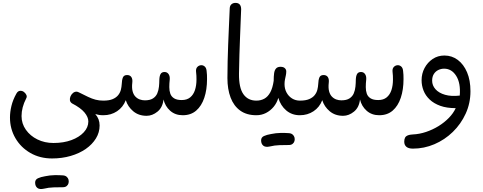

<svg xmlns="http://www.w3.org/2000/svg" viewBox="-20 -797 3342 1328"><path d="M93 -149Q99 -160 106 -164.5Q113 -169 122 -169Q135 -169 146 -160.5Q157 -152 162.5 -140Q168 -128 161 -116Q129 -54 129 6Q129 58 159 100.5Q189 143 239 167.5Q289 192 350 192Q420 192 474 172Q528 152 559.5 118Q591 84 591 43Q591 13 564.5 -19Q538 -51 478 -82Q465 -91 463.5 -104.5Q462 -118 468 -131.5Q474 -145 485 -154Q496 -163 509 -163Q516 -163 526 -158Q562 -140 589 -127Q616 -114 641 -107.5Q666 -101 695 -101L713 -88V-10L695 0Q679 0 665.5 -2Q652 -4 639 -8Q669 25 669 71Q669 119 643.5 160.5Q618 202 573.5 233Q529 264 469 281.5Q409 299 340 299Q256 299 190 261Q124 223 86.5 158.5Q49 94 49 16Q49 -22 59 -64Q69 -106 93 -149ZM284 508Q253 515 238 502.5Q223 490 223 466Q223 445 242.5 436Q262 427 292 422Q325 415 357.5 414.5Q390 414 415 416Q431 417 441 425.5Q451 434 454 446Q457 458 454 470Q451 482 441 490Q431 498 415 498Q386 498 351 499Q316 500 284 508Z M994 4Q939 4 901.5 -27.5Q864 -59 850 -104Q831 -55 789.5 -27.5Q748 0 695 0L677 -12V-85L695 -101Q735 -101 759.5 -111.5Q784 -122 797.5 -139Q811 -156 816 -176Q821 -196 822 -215Q823 -244 830 -261Q837 -278 859 -278Q879 -278 888.5 -264Q898 -250 895 -225Q891 -190 897 -166.5Q903 -143 916.5 -129Q930 -115 947 -109Q964 -103 982 -103Q1018 -103 1038.5 -116.5Q1059 -130 1068 -151.5Q1077 -173 1079.5 -198Q1082 -223 1082 -245Q1083 -272 1091 -285.5Q1099 -299 1118 -299Q1136 -299 1146 -284.5Q1156 -270 1154 -247Q1151 -220 1151 -194.5Q1151 -169 1158 -149Q1165 -129 1184 -117Q1203 -105 1237 -105Q1273 -105 1295.5 -123.5Q1318 -142 1328.5 -174Q1339 -206 1339 -247Q1339 -260 1338.5 -273Q1338 -286 1336 -302Q1334 -323 1345.5 -334.5Q1357 -346 1373 -346Q1386 -346 1396.5 -336.5Q1407 -327 1409 -307Q1411 -293 1411.5 -279Q1412 -265 1412 -250Q1412 -177 1393 -120.5Q1374 -64 1337 -32Q1300 0 1244 0Q1192 0 1157 -31Q1122 -62 1111 -109Q1105 -54 1069.5 -25Q1034 4 994 4Z M1753 0Q1686 0 1641.5 -32Q1597 -64 1575 -122Q1553 -180 1553 -257Q1553 -317 1554.5 -372.5Q1556 -428 1558 -484.5Q1560 -541 1563 -604Q1566 -667 1569 -740Q1570 -758 1581 -767.5Q1592 -777 1609 -777Q1647 -777 1648 -734Q1646 -683 1644 -633.5Q1642 -584 1640 -531.5Q1638 -479 1636 -419Q1634 -359 1633 -287Q1632 -190 1663.5 -145.5Q1695 -101 1753 -101ZM1753 0V-101L1771 -89V-11Z M1753 0 1735 -15V-86L1753 -101Q1784 -101 1808.5 -114.5Q1833 -128 1849.5 -158.5Q1866 -189 1873 -238Q1873 -269 1876 -290.5Q1879 -312 1889.5 -323.5Q1900 -335 1920 -335Q1940 -335 1950 -325.5Q1960 -316 1960 -303Q1960 -289 1957 -275.5Q1954 -262 1951 -247Q1948 -232 1948 -215Q1948 -183 1962 -157Q1976 -131 2000 -116Q2024 -101 2054 -101L2072 -87V-12L2054 0Q1999 0 1960 -33Q1921 -66 1905 -120Q1895 -85 1872.5 -58Q1850 -31 1819.5 -15.5Q1789 0 1753 0ZM1847 216Q1816 223 1801 210.5Q1786 198 1786 174Q1786 153 1805.5 144Q1825 135 1855 130Q1888 123 1920.5 122.5Q1953 122 1978 124Q1994 125 2004 133.5Q2014 142 2017 154Q2020 166 2017 178Q2014 190 2004 198Q1994 206 1978 206Q1949 206 1914 207Q1879 208 1847 216Z M2353 4Q2298 4 2260.5 -27.5Q2223 -59 2209 -104Q2190 -55 2148.5 -27.5Q2107 0 2054 0L2036 -12V-85L2054 -101Q2094 -101 2118.5 -111.5Q2143 -122 2156.5 -139Q2170 -156 2175 -176Q2180 -196 2181 -215Q2182 -244 2189 -261Q2196 -278 2218 -278Q2238 -278 2247.5 -264Q2257 -250 2254 -225Q2250 -190 2256 -166.5Q2262 -143 2275.5 -129Q2289 -115 2306 -109Q2323 -103 2341 -103Q2377 -103 2397.5 -116.5Q2418 -130 2427 -151.5Q2436 -173 2438.5 -198Q2441 -223 2441 -245Q2442 -272 2450 -285.5Q2458 -299 2477 -299Q2495 -299 2505 -284.5Q2515 -270 2513 -247Q2510 -220 2510 -194.5Q2510 -169 2517 -149Q2524 -129 2543 -117Q2562 -105 2596 -105Q2632 -105 2654.5 -123.5Q2677 -142 2687.5 -174Q2698 -206 2698 -247Q2698 -260 2697.5 -273Q2697 -286 2695 -302Q2693 -323 2704.5 -334.5Q2716 -346 2732 -346Q2745 -346 2755.5 -336.5Q2766 -327 2768 -307Q2770 -293 2770.5 -279Q2771 -265 2771 -250Q2771 -177 2752 -120.5Q2733 -64 2696 -32Q2659 0 2603 0Q2551 0 2516 -31Q2481 -62 2470 -109Q2464 -54 2428.5 -25Q2393 4 2353 4Z M2836 231Q2806 231 2791 218.5Q2776 206 2776 183Q2776 165 2782 154.5Q2788 144 2801 139Q2814 134 2834 133Q2881 131 2927 115.5Q2973 100 3013.5 75Q3054 50 3085 18Q3116 -14 3132 -49Q3070 -49 3025.5 -65Q2981 -81 2952 -108.5Q2923 -136 2909.5 -170.5Q2896 -205 2896 -242Q2896 -288 2916.5 -326.5Q2937 -365 2972.5 -389Q3008 -413 3054 -413Q3106 -413 3146.5 -382.5Q3187 -352 3210.5 -297Q3234 -242 3234 -166Q3234 -83 3201 -11Q3168 61 3112 115.5Q3056 170 2984.5 200.5Q2913 231 2836 231ZM2969 -239Q2969 -206 2992 -180Q3015 -154 3058 -141.5Q3101 -129 3160 -136Q3167 -222 3135.5 -272Q3104 -322 3052 -322Q3031 -322 3012 -313Q2993 -304 2981 -285.5Q2969 -267 2969 -239Z"/></svg>

Font: Playpen Sans Arabic
Style: Regular
Weight: 400
Designer: Azza Alameddine, Laura Meseguer, Veronika Burian, José Scaglione
Foundry: TypeTogether
Version: Version 2.000